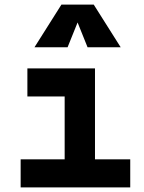

<svg xmlns="http://www.w3.org/2000/svg" viewBox="-20 -815 626 835"><path d="M69.8 0V-122.1H261.2V-395.5H99.1V-517.6H393.1V-122.1H546.4V0ZM129.9 -609.4 247.1 -794.9H387.7L504.9 -609.4H360.8L317.4 -717.3L273.9 -609.4Z"/></svg>

Font: Cascadia Mono
Style: Bold
Weight: 700
Monospace: yes
Designer: Aaron Bell
Foundry: Saja Typeworks
Version: Version 2404.023; ttfautohint (v1.8.4)